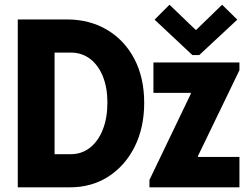

<svg xmlns="http://www.w3.org/2000/svg" viewBox="-20 -803 1066 823"><path d="M56.2 0V-719.7H266.1Q364.3 -719.7 439.2 -675Q514.2 -630.4 556.2 -550Q598.1 -469.7 598.1 -362.3Q598.1 -256.3 557.6 -174.8Q517.1 -93.3 445.3 -46.6Q373.5 0 278.8 0ZM213.9 -142.1H283.2Q330.6 -142.1 366 -170.2Q401.4 -198.2 420.9 -248Q440.4 -297.9 440.4 -363.3Q440.4 -427.2 420.9 -475.6Q401.4 -523.9 366 -550.8Q330.6 -577.6 283.2 -577.6H213.9ZM620.6 0V-31.7L797.9 -400.9V-404.8H637.7V-535.2H1006.3V-502L828.6 -134.3V-130.4H1006.3V0ZM706.5 -782.7 818.4 -675.3H821.3L932.1 -782.7L997.1 -718.8L834 -566.9H804.7L642.6 -718.8Z"/></svg>

Font: Reddit Sans Condensed ExtraBold
Style: Regular
Weight: 800
Designer: Stephen Hutchings
Foundry: Reddit
Version: Version 1.014